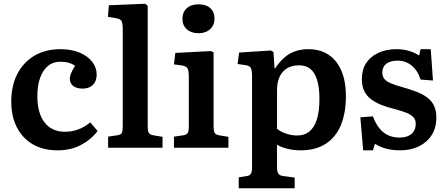

<svg xmlns="http://www.w3.org/2000/svg" viewBox="-20 -787 2374 1023"><path d="M287 14Q210 14 155 -18Q100 -50 70 -108.5Q40 -167 40 -246Q40 -330 72 -392.5Q104 -455 163 -490Q222 -525 303 -525Q361 -525 404.5 -506.5Q448 -488 471.5 -457.5Q495 -427 495 -390Q495 -368 487 -351.5Q479 -335 462 -325Q445 -315 420 -315Q388 -315 370 -329Q352 -343 352 -368Q352 -380 358 -395Q364 -410 380 -437Q363 -448 344.5 -453Q326 -458 299 -458Q263 -458 236 -436Q209 -414 194 -373Q179 -332 179 -275Q179 -184 217.5 -134.5Q256 -85 326 -85Q364 -85 397.5 -97.5Q431 -110 461 -135L500 -89Q465 -43 411 -14.5Q357 14 287 14Z M556 0V-59L604 -66Q624 -69 629 -78.5Q634 -88 634 -116V-631Q634 -665 627 -676Q620 -687 594 -691L555 -697L560 -759L754 -767L767 -756V-113Q767 -91 772 -80.5Q777 -70 798 -66L846 -58V0Z M907 0V-59L956 -66Q975 -69 980.5 -79Q986 -89 986 -116V-375Q986 -410 979.5 -422Q973 -434 950 -438L907 -444L914 -505L1105 -515L1118 -508V-113Q1118 -93 1122.5 -81.5Q1127 -70 1148 -66L1197 -58V0ZM1038 -610Q999 -610 975.5 -631Q952 -652 952 -687Q952 -722 975 -743Q998 -764 1038 -764Q1078 -764 1100.5 -743.5Q1123 -723 1123 -688Q1123 -653 1099.5 -631.5Q1076 -610 1038 -610Z M1252 216V158L1295 151Q1310 149 1316.5 139Q1323 129 1323 104V-376Q1323 -414 1316 -425.5Q1309 -437 1288 -440L1246 -446L1254 -507L1423 -518L1437 -510L1443 -423H1446Q1468 -456 1493 -478.5Q1518 -501 1550.5 -513Q1583 -525 1622 -525Q1686 -525 1730.5 -495.5Q1775 -466 1799 -410Q1823 -354 1823 -273Q1823 -185 1796 -120Q1769 -55 1715 -20.5Q1661 14 1582 14Q1546 14 1512.5 6Q1479 -2 1456 -16V103Q1456 127 1462.5 137.5Q1469 148 1489 151L1550 159V216ZM1563 -65Q1602 -65 1628.5 -86.5Q1655 -108 1668.5 -151.5Q1682 -195 1682 -261Q1682 -321 1669.5 -361Q1657 -401 1633.5 -420Q1610 -439 1573 -439Q1536 -439 1509.5 -423Q1483 -407 1469.5 -377.5Q1456 -348 1456 -307V-101Q1473 -86 1503.5 -75.5Q1534 -65 1563 -65Z M1915 14 1900 -162 1967 -167Q1981 -129 2001.5 -103.5Q2022 -78 2049 -66Q2076 -54 2108 -54Q2150 -54 2172.5 -73.5Q2195 -93 2195 -127Q2195 -148 2183.5 -161.5Q2172 -175 2147 -185.5Q2122 -196 2079 -207Q2041 -216 2009.5 -229Q1978 -242 1955 -260Q1932 -278 1920 -303.5Q1908 -329 1908 -366Q1908 -416 1931 -451Q1954 -486 1996 -505.5Q2038 -525 2093 -525Q2130 -525 2161.5 -515Q2193 -505 2213 -491L2221 -525H2275L2287 -358L2221 -363Q2206 -411 2173.5 -437.5Q2141 -464 2099 -464Q2060 -464 2038.5 -447.5Q2017 -431 2017 -400Q2017 -380 2028 -366.5Q2039 -353 2064 -342.5Q2089 -332 2130 -321Q2172 -309 2204.5 -296Q2237 -283 2259.5 -265Q2282 -247 2293.5 -221.5Q2305 -196 2305 -160Q2305 -107 2280.5 -68Q2256 -29 2212.5 -7.5Q2169 14 2112 14Q2069 14 2035.5 4.5Q2002 -5 1978 -21L1967 14Z"/></svg>

Font: Literata 18pt SemiBold
Style: Regular
Weight: 600
Designer: Latin by Veronika Burian and Jose Scaglione. Greek by Irene Vlachou. Cyrillic by Vera Evstafieva.
Foundry: TypeTogether
Version: Version 3.103;gftools[0.9.29]